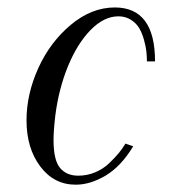

<svg xmlns="http://www.w3.org/2000/svg" viewBox="-20 -488 472 520"><path d="M399.9 -321.8H377.9Q377.9 -334.5 376.5 -348.1Q375 -361.8 370.1 -379.6Q365.2 -397.5 357.4 -411.1Q349.6 -424.8 334.7 -434.3Q319.8 -443.8 300.8 -443.8Q261.7 -443.8 225.6 -407Q189.5 -370.1 164.3 -309.1Q139.2 -248 129.9 -175.8Q125 -134.3 125 -108.9Q125 -54.2 142.6 -33.2Q160.2 -12.2 191.9 -12.2Q215.8 -12.2 237.5 -21.2Q259.3 -30.3 275.4 -45.7Q291.5 -61 301.5 -73.2Q311.5 -85.4 319.8 -99.1L340.8 -91.8Q307.6 -37.1 266.1 -12.5Q224.6 12.2 185.1 12.2Q126 12.2 88.9 -37.4Q51.8 -86.9 51.8 -162.1Q51.8 -232.9 83.7 -303.5Q115.7 -374 171.9 -420.9Q228 -467.8 291 -467.8Q399.9 -467.8 399.9 -321.8Z"/></svg>

Font: Flanker Steampunk
Style: Italic
Weight: 400
Italic angle: -12°
Designer: Alexey Kryukov, Leonardo Di Lena
Foundry: Alexey Kryukov, Leonardo Di Lena
Version: 1.210